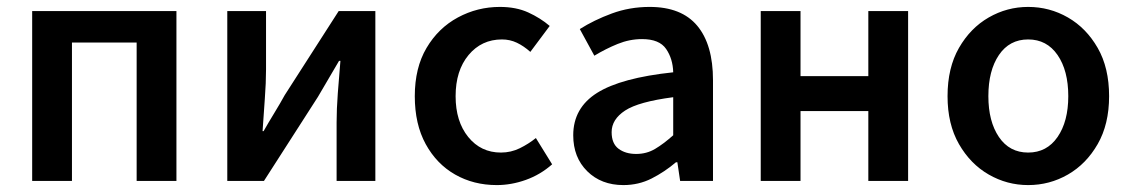

<svg xmlns="http://www.w3.org/2000/svg" viewBox="-20 -523 3267 555"><path d="M73 0V-491H490V0H375V-400H188V0Z M637 0V-491H749V-322Q749 -284 745.5 -237.5Q742 -191 739 -144H742Q755 -167 773 -196.5Q791 -226 803 -248L959 -491H1065V0H953V-169Q953 -207 956.5 -254Q960 -301 964 -347H960Q947 -325 929.5 -295Q912 -265 899 -243L743 0Z M1416 12Q1349 12 1295.5 -18.5Q1242 -49 1210.5 -106.5Q1179 -164 1179 -245Q1179 -327 1213 -384.5Q1247 -442 1303.5 -472.5Q1360 -503 1425 -503Q1472 -503 1507 -487Q1542 -471 1569 -448L1513 -373Q1494 -390 1474 -399.5Q1454 -409 1431 -409Q1372 -409 1334.5 -364Q1297 -319 1297 -245Q1297 -172 1333.5 -127Q1370 -82 1428 -82Q1457 -82 1482.5 -94.5Q1508 -107 1529 -124L1576 -48Q1542 -18 1500 -3Q1458 12 1416 12Z M1782 12Q1718 12 1677.5 -28Q1637 -68 1637 -132Q1637 -211 1706 -254.5Q1775 -298 1926 -314Q1925 -353 1905.5 -381.5Q1886 -410 1836 -410Q1800 -410 1765.5 -396Q1731 -382 1698 -362L1656 -439Q1697 -465 1748.5 -484Q1800 -503 1858 -503Q1950 -503 1995.5 -448.5Q2041 -394 2041 -291V0H1946L1938 -54H1934Q1901 -26 1863.5 -7Q1826 12 1782 12ZM1819 -78Q1849 -78 1873.5 -92.5Q1898 -107 1926 -132V-242Q1826 -229 1787 -203.5Q1748 -178 1748 -141Q1748 -108 1768 -93Q1788 -78 1819 -78Z M2179 0V-491H2294V-303H2490V-491H2605V0H2490V-202H2294V0Z M2952 12Q2891 12 2838 -18.5Q2785 -49 2752 -106.5Q2719 -164 2719 -245Q2719 -327 2752 -384.5Q2785 -442 2838 -472.5Q2891 -503 2952 -503Q3014 -503 3067 -472.5Q3120 -442 3153 -384.5Q3186 -327 3186 -245Q3186 -164 3153 -106.5Q3120 -49 3067 -18.5Q3014 12 2952 12ZM2952 -82Q3006 -82 3037 -127Q3068 -172 3068 -245Q3068 -319 3037 -364Q3006 -409 2952 -409Q2898 -409 2867.5 -364Q2837 -319 2837 -245Q2837 -172 2867.5 -127Q2898 -82 2952 -82Z"/></svg>

Font: Source Sans Pro SemiBold
Style: Regular
Weight: 600
Designer: Paul D. Hunt
Foundry: Adobe Systems Incorporated
Version: Version 2.045;hotconv 1.0.109;makeotfexe 2.5.65596